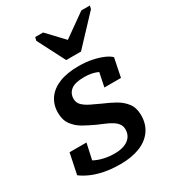

<svg xmlns="http://www.w3.org/2000/svg" viewBox="-194 -898 908 1013"><g transform="rotate(-30 260.0 -392.0)"><path d="M264 -608H354L511 -775L516 -795H464L298 -677L353 -666L231 -795H183L178 -775ZM238 11Q184 11 140 2Q96 -7 63 -22Q30 -37 10 -53L36 -178H139L109 -41Q91 -49 84 -59Q77 -69 78.5 -81.5Q80 -94 87 -106Q99 -91 122 -79Q145 -67 175.5 -60Q206 -53 241 -53Q273 -53 298 -62Q323 -71 337.5 -89.5Q352 -108 352 -136Q352 -155 342 -169Q332 -183 314.5 -194Q297 -205 275.5 -214Q254 -223 231 -233Q196 -249 163 -267.5Q130 -286 108.5 -315Q87 -344 87 -389Q87 -437 112 -473Q137 -509 185 -528.5Q233 -548 304 -548Q349 -548 386.5 -540Q424 -532 451 -520Q478 -508 490 -495L467 -382H366L388 -489Q399 -489 408.5 -481Q418 -473 422.5 -460.5Q427 -448 423 -434Q412 -449 394.5 -460Q377 -471 353.5 -477Q330 -483 299 -483Q244 -483 219.5 -463.5Q195 -444 195 -411Q195 -387 211.5 -371Q228 -355 254.5 -342Q281 -329 312 -315Q348 -300 382.5 -281Q417 -262 439 -233Q461 -204 461 -159Q461 -105 433.5 -66.5Q406 -28 356 -8.5Q306 11 238 11Z"/></g></svg>

Font: Roboto Serif 20pt Medium
Style: Italic
Weight: 500
Italic angle: -10°
Version: Version 1.008